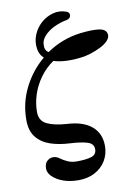

<svg xmlns="http://www.w3.org/2000/svg" viewBox="-108 -833 822 1163"><g transform="rotate(-10 303.5 -251.5)"><path d="M279 262Q227 262 185 247Q143 232 117 205Q95 182 96.5 155Q98 128 111 115Q128 98 149.5 98Q171 98 189 112Q208 126 232.5 137Q257 148 288 148Q344 148 377 138Q410 128 410 94Q410 59 369.5 47.5Q329 36 267 33Q200 30 146.5 12Q93 -6 61.5 -45.5Q30 -85 30 -152Q30 -257 76.5 -349.5Q123 -442 200 -506Q175 -528 169 -564Q162 -609 178.5 -650Q195 -691 227.5 -720Q260 -749 301 -760Q342 -771 383 -756Q403 -749 401 -730Q399 -711 375 -706Q336 -699 297 -680.5Q258 -662 233.5 -633.5Q209 -605 213 -568Q216 -543 235 -534Q281 -566 333.5 -586Q386 -606 443 -613Q518 -622 560.5 -615.5Q603 -609 607 -577Q609 -557 591.5 -538.5Q574 -520 545 -505.5Q516 -491 483 -480.5Q450 -470 420 -467Q322 -455 253 -476Q204 -442 170 -394.5Q136 -347 119 -294Q102 -241 102 -189Q102 -134 146.5 -112.5Q191 -91 267 -86Q367 -81 419.5 -36.5Q472 8 472 85Q472 135 447.5 175.5Q423 216 379.5 239Q336 262 279 262Z"/></g></svg>

Font: Zen Antique Soft
Style: Regular
Weight: 400
Designer: Yoshimichi Ohira
Foundry: Positype
Version: Version 1.001